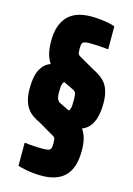

<svg xmlns="http://www.w3.org/2000/svg" viewBox="-129 -762 689 996"><g transform="rotate(15 215.5 -263.5)"><path d="M197 169Q175 169 151 166.5Q127 164 105.5 159.5Q84 155 69 150V26Q86 28 103.5 29.5Q121 31 137.5 31.5Q154 32 168 32Q188 32 198 29Q208 26 211 17.5Q214 9 214 -6Q214 -23 213 -30.5Q212 -38 207.5 -42Q203 -46 193 -51L118 -95Q96 -105 78 -117.5Q60 -130 47.5 -148Q35 -166 28 -191.5Q21 -217 21 -254Q21 -285 25.5 -310Q30 -335 39.5 -353.5Q49 -372 62.5 -384.5Q76 -397 94 -403Q80 -423 72.5 -451Q65 -479 65 -519Q65 -564 76 -597Q87 -630 108 -652Q129 -674 160.5 -685Q192 -696 235 -696Q258 -696 282 -693.5Q306 -691 327 -687Q348 -683 362 -677V-554Q336 -557 309.5 -558.5Q283 -560 264 -560Q244 -560 234 -557Q224 -554 221 -545.5Q218 -537 218 -521Q218 -505 219 -497.5Q220 -490 224.5 -486Q229 -482 238 -477L313 -434Q335 -423 353 -410.5Q371 -398 384 -380.5Q397 -363 404 -337Q411 -311 411 -274Q411 -243 406 -217.5Q401 -192 391.5 -173Q382 -154 368.5 -141.5Q355 -129 337 -122Q351 -103 358.5 -76Q366 -49 366 -9Q366 36 355.5 69.5Q345 103 324 125Q303 147 271 158Q239 169 197 169ZM173 -268Q173 -260 174.5 -250.5Q176 -241 180 -233.5Q184 -226 190 -222L239 -198Q245 -194 249 -196Q253 -198 253 -207Q257 -211 257.5 -226Q258 -241 258 -258Q258 -269 257 -278Q256 -287 253 -293Q250 -299 244 -303L194 -327Q188 -332 184 -329.5Q180 -327 178 -318Q175 -314 174 -299.5Q173 -285 173 -268Z"/></g></svg>

Font: Saira ExtraCondensed Black
Style: Regular
Weight: 900
Width: 2
Designer: Hector Gatti with collaboration of the Omnibus-Type team
Foundry: Omnibus-Type
Version: Version 1.101